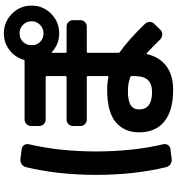

<svg xmlns="http://www.w3.org/2000/svg" viewBox="21 -912 957 1040"><g transform="rotate(-90 500.0 -391.5)"><path d="M839.8 -634.8Q867.2 -634.8 886.2 -653.8Q905.3 -672.9 905.3 -699.7Q905.3 -726.6 886.2 -745.6Q867.2 -764.6 839.8 -764.6Q815.4 -764.6 798.3 -750Q781.2 -735.4 776.4 -711.9V-703.1V-701.2V-693.4Q776.4 -685.5 777.3 -681.6Q783.2 -660.2 800.3 -647.5Q817.4 -634.8 839.8 -634.8ZM608.4 -142.6V-158.2Q608.4 -163.1 602.5 -165Q568.4 -177.7 528.3 -177.7Q475.6 -177.7 451.7 -163.1Q427.7 -148.4 427.7 -117.2Q427.7 -46.9 521.5 -46.9Q566.4 -46.9 587.4 -69.8Q608.4 -92.8 608.4 -142.6ZM839.8 -849.6Q901.4 -849.6 945.8 -805.7Q990.2 -761.7 990.2 -699.7Q990.2 -637.7 946.3 -593.8Q902.3 -549.8 839.8 -549.8Q781.2 -549.8 738.3 -589.8Q736.3 -590.8 734.4 -588.9V-514.6Q734.4 -509.8 739.3 -509.8H876Q890.6 -509.8 900.9 -500Q911.1 -490.2 911.1 -474.6V-434.6Q911.1 -419.9 900.9 -410.2Q890.6 -400.4 876 -400.4H739.3Q734.4 -400.4 734.4 -394.5V-228.5Q734.4 -223.6 739.3 -220.7Q802.7 -176.8 891.6 -85Q901.4 -74.2 901.9 -59.6Q902.3 -44.9 890.6 -34.2L858.4 -1Q848.6 8.8 833.5 8.3Q818.4 7.8 807.6 -2Q770.5 -40 733.4 -75.2Q730.5 -78.1 727.5 -75.2Q711.9 -5.9 662.1 30.8Q612.3 67.4 534.2 67.4Q421.9 67.4 362.8 20Q303.7 -27.3 303.7 -117.2Q303.7 -197.3 358.9 -243.7Q414.1 -290 534.2 -290Q572.3 -290 602.5 -283.2Q607.4 -283.2 608.4 -287.1V-394.5Q608.4 -399.4 602.5 -400.4H373Q358.4 -400.4 348.1 -410.2Q337.9 -419.9 337.9 -434.6V-474.6Q337.9 -489.3 348.1 -499.5Q358.4 -509.8 373 -509.8H602.5Q607.4 -509.8 608.4 -514.6V-618.2Q608.4 -623 602.5 -623H373Q358.4 -623 348.1 -633.3Q337.9 -643.6 337.9 -659.2V-701.2Q337.9 -715.8 348.1 -726.6Q358.4 -737.3 373 -737.3H690.4Q695.3 -737.3 696.3 -741.2Q710 -789.1 749.5 -819.3Q789.1 -849.6 839.8 -849.6ZM159.2 59.6Q144.5 61.5 131.8 53.2Q119.1 44.9 115.2 30.3Q73.2 -144.5 73.2 -349.6Q73.2 -554.7 115.2 -730.5Q119.1 -745.1 131.3 -753.4Q143.6 -761.7 159.2 -759.8L212.9 -752.9Q226.6 -752 234.4 -740.2Q242.2 -728.5 239.3 -714.8Q200.2 -548.8 200.2 -350.1Q200.2 -151.4 239.3 14.6Q242.2 28.3 234.4 40Q226.6 51.8 212.9 52.7Z"/></g></svg>

Font: Rounded-L Mgen+ 1m bold
Style: Bold
Weight: 700
Designer: [Source Han Sans]
Ryoko NISHIZUKA  (kana & ideographs); Paul D. Hunt (Latin, Greek & Cyrillic); Wenlong ZHANG  (bopomofo
Version: Version 1.059.20150602